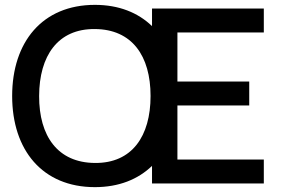

<svg xmlns="http://www.w3.org/2000/svg" viewBox="-20 -755 1156 790"><path d="M370.5 15C469 15 548 -17 605.5 -72.5V0H1065.5V-98.5H710V-321H1005.5V-419.5H710V-621.5H1065.5V-720H605.5V-647.5C548 -703 469 -735 370.5 -735C154.5 -735 30 -582.5 30 -360C30 -137.5 154.5 15 370.5 15ZM370.5 -84.5C217.5 -85.5 140.5 -195 141 -360C141.5 -525 217.5 -637 370.5 -635.5C523.5 -634.5 599.5 -525 599.5 -360C599.5 -195 523.5 -83 370.5 -84.5Z"/></svg>

Font: Manrope SemiBold
Style: Regular
Weight: 600
Designer: Mikhail Sharanda
Foundry: Mikhail Sharanda
Version: Version 4.505